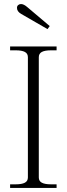

<svg xmlns="http://www.w3.org/2000/svg" viewBox="-20 -930 330 950"><path d="M85 -861Q64 -873 64 -891Q64 -900 70 -905Q76 -910 84 -910Q98 -910 116 -894L226 -801L215 -786ZM30 -18H58Q88 -18 103 -26Q118 -34 118 -52V-647Q118 -665 103 -673Q88 -681 58 -681H30V-700H260V-681H232Q202 -681 187 -673Q172 -665 172 -647V-52Q172 -34 187 -26Q202 -18 232 -18H260V0H30Z"/></svg>

Font: Taviraj ExtraLight
Style: Regular
Weight: 275
Designer: Katatrad Team
Foundry: CadsonDemak
Version: Version 1.001